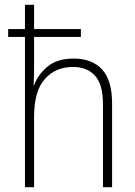

<svg xmlns="http://www.w3.org/2000/svg" viewBox="-20 -780 564 800"><path d="M122 -760V-659H317V-626H122V-500Q122 -478 121.5 -461.5Q121 -445 120 -425H122Q138 -469 178 -502.5Q218 -536 287 -536Q364 -536 405.5 -490.5Q447 -445 447 -350V0H409V-346Q409 -428 376 -464.5Q343 -501 284 -501Q211 -501 166.5 -450.5Q122 -400 122 -293V0H84V-626H14V-659H84V-760Z"/></svg>

Font: Noto Sans Georgian SemiCondensed ExtraLight
Style: Regular
Weight: 200
Width: 4
Designer: Monotype Design Team, Akaki Razmadze
Foundry: Google LLC
Version: Version 2.005; ttfautohint (v1.8.4.7-5d5b)